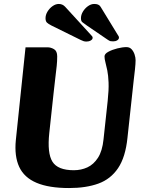

<svg xmlns="http://www.w3.org/2000/svg" viewBox="-20 -934 715 970"><path d="M329 16Q227 16 164.5 -10.5Q102 -37 77 -91Q52 -145 60 -226L109 -695H220Q237 -695 253 -685.5Q269 -676 269 -649Q269 -625 266.5 -601Q264 -577 260 -545Q256 -513 251 -466L229 -262Q218 -160 245 -117Q272 -74 353 -74Q390 -74 421.5 -88.5Q453 -103 475 -137Q497 -171 503 -230L524 -424Q530 -480 528.5 -517Q527 -554 522 -578.5Q517 -603 512.5 -619.5Q508 -636 508 -649Q508 -662 527.5 -672.5Q547 -683 573 -689.5Q599 -696 619 -696Q635 -696 645 -685Q655 -674 660 -658.5Q665 -643 665 -630Q665 -613 662 -584.5Q659 -556 655 -524L624 -238Q614 -140 576.5 -84.5Q539 -29 477 -6.5Q415 16 329 16ZM573 -761 488 -900Q483 -908 475 -911Q467 -914 456 -914Q440 -914 424.5 -903Q409 -892 399 -875.5Q389 -859 389 -842Q389 -827 396.5 -821.5Q404 -816 419 -805L523 -734Q533 -727 538.5 -726Q544 -725 552 -725Q564 -725 572.5 -730.5Q581 -736 581 -744Q581 -748 579 -751.5Q577 -755 573 -761ZM439 -758 309 -900Q296 -914 277 -914Q261 -914 245.5 -903Q230 -892 220 -875.5Q210 -859 210 -842Q210 -827 217 -820Q224 -813 240 -805L388 -732Q396 -728 402.5 -726Q409 -724 417 -724Q429 -724 438.5 -729.5Q448 -735 448 -743Q448 -747 446 -750Q444 -753 439 -758Z"/></svg>

Font: Alkatra
Style: Regular
Weight: 400
Designer: Suman Bhandary
Version: Version 1.100;gftools[0.9.22]